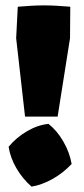

<svg xmlns="http://www.w3.org/2000/svg" viewBox="-20 -686 311 713"><path d="M241 -661 240 -544 194 -253H73L40 -544L46 -661Q70 -663 94.5 -664.5Q119 -666 143 -666Q168 -666 192.5 -664.5Q217 -663 241 -661ZM160 -226Q192 -201 215.5 -160Q239 -119 246 -77Q214 -43 174.5 -21Q135 1 97 7Q63 -23 40.5 -62Q18 -101 12 -141Q40 -175 80 -198.5Q120 -222 160 -226Z"/></svg>

Font: Piazzolla Black
Style: Regular
Weight: 900
Designer: Juan Pablo del Peral
Foundry: Huerta Tipografica
Version: Version 1.330